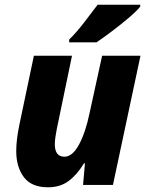

<svg xmlns="http://www.w3.org/2000/svg" viewBox="-20 -786 623 816"><path d="M184 10Q236 10 272 -17Q308 -44 337 -92H341L333 0H460L577 -549H414L361 -307Q344 -224 316 -172Q288 -120 254 -120Q213 -120 213 -173Q213 -187 215.5 -203.5Q218 -220 221 -236L286 -549H124L62 -254Q49 -191 49 -144Q49 -76 81.5 -33Q114 10 184 10ZM274 -606H390Q417 -624 455.5 -653Q494 -682 528 -711Q562 -740 576 -758V-766H395Q369 -731 336 -688.5Q303 -646 274 -618Z"/></svg>

Font: Noto Sans Display Extra
Style: Italic
Weight: 800
Italic angle: -12°
Designer: Monotype Design Team
Foundry: Monotype Imaging Inc.
Version: Version 1.900